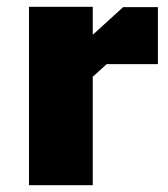

<svg xmlns="http://www.w3.org/2000/svg" viewBox="-20 -543 493 563"><path d="M65 0V-523H252V-441L341 -522H443V-355H293L252 -318V0Z"/></svg>

Font: Tomorrow
Style: Bold
Weight: 700
Designer: Tony de Marco, Monica Rizzolli
Foundry: Just in Type
Version: Version 2.002